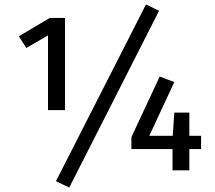

<svg xmlns="http://www.w3.org/2000/svg" viewBox="-20 -770 972 868"><path d="M640 -750 699 -721 293 78 233 49ZM274 -272H197V-610L99 -553L65 -606L205 -689H274ZM889 -156V-96H836V0H760V-96H574V-150L702 -424L768 -399L655 -156H761L768 -261H836V-156Z"/></svg>

Font: Fira Sans
Style: Regular
Weight: 400
Designer: Carrois Corporate & Edenspiekermann AG
Foundry: Carrois Corporate GbR & Edenspiekermann AG
Version: Version 4.106;PS 004.106;hotconv 1.0.70;makeotf.lib2.5.58329